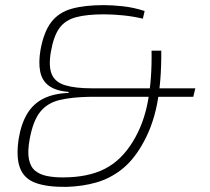

<svg xmlns="http://www.w3.org/2000/svg" viewBox="-20 -719 822 750"><path d="M386 -699Q418 -699 460 -694.5Q502 -690 545 -676L538 -646Q501 -655 460.5 -659Q420 -663 385 -663Q320 -663 278 -652Q236 -641 213 -610.5Q190 -580 179 -518Q169 -461 182 -429.5Q195 -398 234.5 -386Q274 -374 339 -374H743L735 -341H336Q262 -340 213.5 -328.5Q165 -317 137 -282Q109 -247 96 -176Q87 -127 93 -97Q99 -67 117.5 -52Q136 -37 163.5 -31.5Q191 -26 225 -26Q323 -26 388.5 -59Q454 -92 499 -166Q541 -234 557.5 -322Q574 -410 572 -521H610Q611 -400 593 -310Q575 -220 532 -148Q497 -89 452.5 -55Q408 -21 355.5 -6Q303 9 240 11Q166 12 120.5 -4Q75 -20 58.5 -62Q42 -104 53 -177Q63 -237 87 -276Q111 -315 151 -334.5Q191 -354 248 -356V-360Q198 -364 171 -384Q144 -404 137 -439.5Q130 -475 138 -523Q151 -595 180.5 -633Q210 -671 260.5 -685Q311 -699 386 -699Z"/></svg>

Font: Exo 2 ExtraLight
Style: Italic
Weight: 250
Italic angle: -8°
Designer: Natanael Gama
Foundry: Natanael Gama
Version: Version 2.010